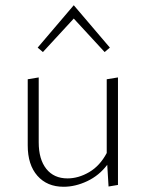

<svg xmlns="http://www.w3.org/2000/svg" viewBox="-20 -710 556 734"><path d="M262 -639 144 -511 124 -528 262 -690 400 -528 380 -511ZM388 -407 431 -414V-3L395 3L390 -80Q359 -39 313.5 -17.5Q268 4 223 4Q160 4 123 -38Q86 -80 86 -154V-407L128 -414V-166Q128 -101 157 -64.5Q186 -28 238 -28Q280 -28 321 -52Q362 -76 388 -125Z"/></svg>

Font: EauTest Light
Style: Regular
Weight: 300
Designer: Christian Thalmann (Catharsis Fonts)
Version: Version 0.001;PS 000.001;hotconv 1.0.88;makeotf.lib2.5.64775